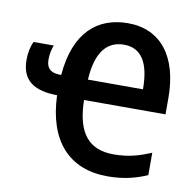

<svg xmlns="http://www.w3.org/2000/svg" viewBox="-67 -616 698 694"><g transform="rotate(10 281.5 -269.0)"><path d="M371 10C430 10 475 -2 516 -20V-102C475 -85 436 -72 379 -72C291 -72 242 -122 240 -247H539V-307C539 -459 469 -548 349 -548C238 -548 156 -481 143 -322H134C103 -323 88 -339 88 -368C88 -388 92 -407 98 -422H24C15 -404 10 -380 10 -354C10 -280 54 -248 141 -247C147 -80 230 10 371 10ZM443 -322H241C247 -427 288 -469 348 -469C412 -469 443 -419 443 -322Z"/></g></svg>

Font: Noto Sans Mono SemiCondensed Medium
Style: Regular
Weight: 500
Width: 4
Designer: Monotype Design Team
Foundry: Monotype Imaging Inc.
Version: Version 2.014